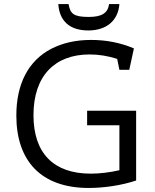

<svg xmlns="http://www.w3.org/2000/svg" viewBox="-20 -922 768 952"><path d="M420 10C492 10 581 -2 655 -27V-373H412V-301H572V-78C524 -67 475 -61 430 -61C245 -61 146 -163 146 -351C146 -546 252 -652 424 -652C470 -652 514 -645 561 -630L572 -576H621L644 -682C578 -710 507 -724 432 -724C355 -724 291 -709 234 -680C121 -621 61 -507 61 -349C61 -125 183 10 420 10ZM418 -771C508 -771 566 -820 572 -902H521C515 -858 486 -838 420 -838C345 -838 328 -854 320 -902H269C275 -816 327 -771 418 -771Z"/></svg>

Font: Frost Regular
Style: Regular
Weight: 400
Designer: Lee Frost
Foundry: Lee Frost for Ice Communication Norge AS
Version: Version 2.011;hotconv 1.0.107;makeotfexe 2.5.65593